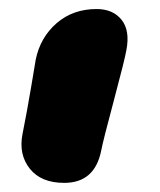

<svg xmlns="http://www.w3.org/2000/svg" viewBox="-20 -395 354 425"><path d="M122.1 9.8Q70.8 9.8 45.9 -21.7Q21 -53.2 29.8 -98.1Q40 -149.4 49.3 -204.6Q58.6 -259.8 59.1 -263.2Q69.3 -312.5 105.5 -343.8Q141.6 -375 193.8 -375Q230 -375 249 -351.3Q268.1 -327.6 259.8 -284.2Q256.3 -263.7 232.2 -173.3Q208 -83 204.1 -62Q189.9 9.8 122.1 9.8Z"/></svg>

Font: Shantell Sans Irregular
Style: Italic
Weight: 800
Italic angle: -11.31°
Designer: Stephen Nixon, Anya Danilova, Shantell Martin
Foundry: Arrow Type
Version: Version 1.006;[9816181b4]